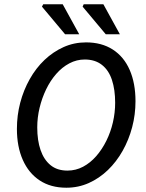

<svg xmlns="http://www.w3.org/2000/svg" viewBox="-20 -865 680 897"><path d="M290 12Q217 12 165.5 -22Q114 -56 86.5 -118Q59 -180 59 -263Q59 -326 74.5 -385Q90 -444 119 -495.5Q148 -547 188 -585Q228 -623 277 -645Q326 -667 382 -667Q455 -667 507 -633.5Q559 -600 586 -538Q613 -476 613 -392Q613 -330 597.5 -271Q582 -212 553 -160.5Q524 -109 484 -70.5Q444 -32 395 -10Q346 12 290 12ZM295 -68Q334 -68 368 -86Q402 -104 429.5 -135.5Q457 -167 477 -207.5Q497 -248 507.5 -293.5Q518 -339 518 -385Q518 -446 503 -491.5Q488 -537 456 -562Q424 -587 376 -587Q338 -587 304 -569Q270 -551 242.5 -519.5Q215 -488 195.5 -447.5Q176 -407 165 -361.5Q154 -316 154 -270Q154 -209 169.5 -164Q185 -119 216 -93.5Q247 -68 295 -68ZM284 -705 176 -834 182 -845H273L350 -705ZM474 -705 366 -834 371 -845H463L540 -705Z"/></svg>

Font: Source Sans 3 ExtraLight Medium
Style: Italic
Weight: 500
Italic angle: -11°
Version: Version 3.052;hotconv 1.1.0;makeotfexe 2.6.0